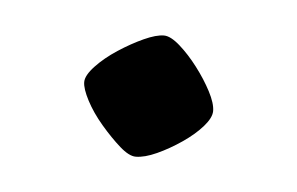

<svg xmlns="http://www.w3.org/2000/svg" viewBox="-26 -137 268 173"><g transform="rotate(5 108.0 -50.5)"><path d="M101 5Q95 5 86.5 -2.5Q78 -10 69 -20.5Q60 -31 54.5 -41.5Q49 -52 49 -58Q49 -64 57 -72.5Q65 -81 76.5 -88.5Q88 -96 99 -101Q110 -106 117 -106Q123 -106 131.5 -98.5Q140 -91 148 -80.5Q156 -70 161.5 -59.5Q167 -49 167 -42Q167 -36 160 -28Q153 -20 142 -12.5Q131 -5 120 0Q109 5 101 5Z"/></g></svg>

Font: Texturina Medium 12pt Thin
Style: Regular
Weight: 250
Version: Version 1.002